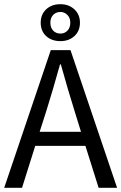

<svg xmlns="http://www.w3.org/2000/svg" viewBox="-20 -895 578 915"><path d="M0 0 222 -656H316L538 0H450L387 -200H148L85 0ZM169 -267H366L335 -367Q303 -469 270 -588H266Q233 -469 201 -367ZM174 -787Q174 -826 200 -850.5Q226 -875 268 -875Q308 -875 334.5 -850.5Q361 -826 361 -787Q361 -747 334.5 -723Q308 -699 268 -699Q226 -699 200 -723Q174 -747 174 -787ZM220 -787Q220 -763 233.5 -749Q247 -735 268 -735Q288 -735 301.5 -749Q315 -763 315 -787Q315 -810 301 -824Q287 -838 268 -838Q247 -838 233.5 -824Q220 -810 220 -787Z"/></svg>

Font: RibengUni
Style: Regular
Weight: 400
Designer: (1) Dr. Andrew Glass (Program Manager at Microsoft Corporation)
(2) Bivuti Chakma (Suz Moriz)
(3) Paul D. Hunt (Adobe Co
Foundry: Bivuti Chakma and Jyoti Chakma
Version: Version 1.2020